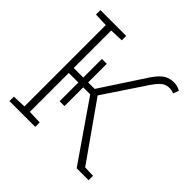

<svg xmlns="http://www.w3.org/2000/svg" viewBox="-178 -888 1061 1061"><g transform="rotate(45 352.0 -358.0)"><path d="M34.2 0V-34.7L113.8 -37.6V-673.3L34.2 -676.3V-710.9H235.8V-676.3L156.2 -673.3V-380.4H319.8L490.2 -640.6Q522 -687 547.6 -701.7Q573.2 -716.3 606.4 -716.3Q619.1 -716.3 632.1 -712.4Q645 -708.5 656.2 -701.7L643.6 -668.9Q636.7 -672.4 628.4 -674.6Q620.1 -676.8 610.8 -676.8Q585.4 -676.8 567.9 -665.3Q550.3 -653.8 523.9 -617.2L356.9 -366.7L589.4 -36.6L652.8 -34.7V0H559.6L323.7 -341.8H156.2V-37.6L235.8 -34.7V0ZM231 -195.3V-525.9H269V-195.3Z"/></g></svg>

Font: Roboto Slab ExtraLight
Style: Regular
Weight: 250
Designer: Google
Version: Version 2.000; ttfautohint (v1.8.1.43-b0c9)